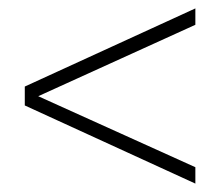

<svg xmlns="http://www.w3.org/2000/svg" viewBox="-20 -556 524 457"><path d="M445 -536V-497L71 -327L445 -158V-119L39 -305V-350Z"/></svg>

Font: TypoPRO Montserrat Alternates
Style: Regular
Weight: 275
Designer: Julieta Ulanovsky
Foundry: Julieta Ulanovsky
Version: Version 6.001